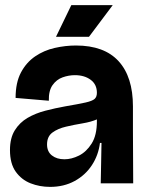

<svg xmlns="http://www.w3.org/2000/svg" viewBox="-20 -717 573 751"><path d="M176 14Q135 14 99.5 0Q64 -14 41.5 -45.5Q19 -77 19 -130Q19 -177 38 -207.5Q57 -238 88 -256Q119 -274 157.5 -284Q196 -294 235 -301Q288 -310 314.5 -316Q341 -322 350 -330Q359 -338 359 -354Q359 -387 334.5 -405Q310 -423 273 -423Q249 -423 225 -414.5Q201 -406 185.5 -384Q170 -362 171 -323L41 -334Q41 -394 62 -433.5Q83 -473 117.5 -496.5Q152 -520 194 -529.5Q236 -539 277 -539Q388 -539 444 -477.5Q500 -416 500 -301V-206Q500 -155 500.5 -103Q501 -51 501 0H374Q375 -38 375.5 -76.5Q376 -115 377 -158H371Q365 -110 339.5 -71Q314 -32 272 -9Q230 14 176 14ZM232 -94Q260 -94 289 -108.5Q318 -123 338.5 -155.5Q359 -188 359 -243V-250Q336 -240 303 -234.5Q270 -229 238 -221.5Q206 -214 185 -198.5Q164 -183 164 -152Q164 -124 183 -109Q202 -94 232 -94ZM328 -573H199L259 -697H421Z"/></svg>

Font: Bricolage Grotesque 48pt Bricolage Grotesque 48pt Regular
Style: Bold
Weight: 700
Designer: Mathieu Triay
Foundry: Atelier Triay
Version: Version 1.000; ttfautohint (v1.8.4.7-5d5b);gftools[0.9.32]